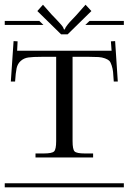

<svg xmlns="http://www.w3.org/2000/svg" viewBox="-29 -797 547 817"><path d="M-8.8 -17.1H498V0H-8.8ZM43.9 -581.1H445.8L442.9 -621.1L460.9 -622.1L472.2 -450.2H455.1Q453.6 -477.1 452.1 -491Q450.7 -504.9 446 -519Q441.4 -533.2 435.8 -538.6Q430.2 -543.9 417.7 -548.6Q405.3 -553.2 390.4 -554.2Q375.5 -555.2 350.1 -555.2H279.8V-196.8Q279.8 -161.6 288.3 -152.8Q296.9 -144 332 -144H367.2V-127H122.1V-144H157.2Q192.4 -144 201.2 -152.8Q210 -161.6 210 -196.8V-555.2H148.9Q110.8 -555.2 91.8 -552.5Q72.8 -549.8 59.3 -537.8Q45.9 -525.9 41.7 -506.8Q37.6 -487.8 35.2 -450.2H17.1L28.8 -622.1L45.9 -621.1ZM-8.8 -708H138.2L155.8 -690.9H-8.8ZM352.1 -708H498V-690.9H334ZM258.8 -650.9H231L129.9 -750L153.8 -776.9L190.9 -734.9Q197.3 -728.5 206.5 -718.8Q215.8 -709 220.7 -703.6Q225.6 -698.2 231.2 -691.9Q236.8 -685.5 239.5 -680.7Q242.2 -675.8 243.2 -671.9H247.1Q247.6 -674.8 249 -678Q250.5 -681.2 253.7 -685.3Q256.8 -689.5 259.5 -693.1Q262.2 -696.8 267.3 -702.4Q272.5 -708 276.1 -711.7Q279.8 -715.3 286.6 -722.7Q293.5 -730 297.9 -734.9L335 -776.9L359.9 -750Z"/></svg>

Font: FoglihtenFr02
Style: Regular
Weight: 500
Version: Version 0.68